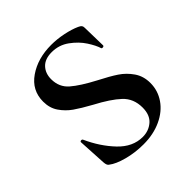

<svg xmlns="http://www.w3.org/2000/svg" viewBox="-142 -582 696 696"><g transform="rotate(-45 206.0 -234.0)"><path d="M249 -271Q292 -249 317.5 -232Q343 -215 361 -189Q379 -163 379 -128Q379 -89 357 -57Q335 -25 295 -6.5Q255 12 204 12Q161 12 122 1.5Q83 -9 64 -24Q56 -28 55 -45L49 -153V-154Q49 -158 54 -158.5Q59 -159 61 -155Q88 -95 129 -52Q170 -9 221 -9Q252 -9 274 -28Q296 -47 296 -85Q296 -131 265.5 -159.5Q235 -188 176 -219Q136 -241 112.5 -257.5Q89 -274 72.5 -298Q56 -322 56 -355Q56 -413 104.5 -446.5Q153 -480 222 -480Q252 -480 283.5 -473.5Q315 -467 337 -457Q346 -453 349 -449Q352 -445 352 -438L354 -346Q354 -342 349 -341Q344 -340 342 -343Q336 -363 318.5 -390Q301 -417 271.5 -438.5Q242 -460 205 -460Q170 -460 152 -441Q134 -422 134 -392Q134 -351 163 -326Q192 -301 249 -271Z"/></g></svg>

Font: Cormorant Unicase SemiBold
Style: Regular
Weight: 600
Designer: Christian Thalmann (Catharsis Fonts)
Foundry: Catharsis Fonts
Version: Version 4.000